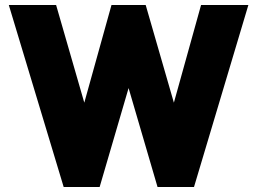

<svg xmlns="http://www.w3.org/2000/svg" viewBox="-20 -743 1022 763"><path d="M967 -723 751 0H606L491 -393L376 0H233L15 -723H203L315 -335L423 -723H559L671 -335L779 -723Z"/></svg>

Font: Public Sans Black
Style: Regular
Weight: 900
Designer: The Public Sans Project Authors: Dan O. Williams and USWDS (Libre Franklin designed by Pablo Impallari and Rodrigo Fuenz
Version: Version 1.007